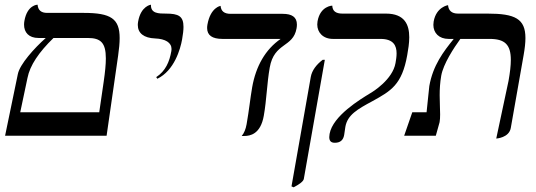

<svg xmlns="http://www.w3.org/2000/svg" viewBox="-20 -579 2287 819"><path d="M208.2 -417H354.2C409.3 -417 431.5 -397.1 431.5 -329.8C431.5 -304.2 428.3 -271.8 422.4 -231L403.3 -100H66.3L97.1 -246C107.6 -300 145.5 -356 208.2 -417ZM1.7 0H434.7L483.8 -341C488 -370.4 490.4 -395.3 490.4 -416.5C490.4 -499.3 453.3 -524 337.1 -524H181.1C155.1 -524 142.2 -536 140.3 -559C140.3 -559 96.3 -559 84.1 -490C83.1 -484.5 82.6 -479.1 82.6 -473.9C82.6 -440.9 102.7 -417 144.2 -417H175.2C126.7 -374 64.5 -305 56.1 -263Z M651.1 -243C723.3 -278 749.4 -369 756.8 -411C760.6 -432.7 762.7 -450.3 762.7 -464.5C762.7 -510 741.5 -521 688.2 -521C657.2 -521 622.2 -521 623.9 -559C623.9 -559 581 -554 569.2 -487C568.3 -481.9 567.8 -477.1 567.8 -472.6C567.8 -437.3 594 -416.8 641.5 -415C685.7 -413.2 711.7 -397.3 711.7 -369.7C711.7 -366.9 711.5 -364 710.9 -361C702.8 -315 686 -276 646.4 -250Z M1130.6 -291C1149.6 -399 1230.4 -375 1245 -458C1246 -463.9 1246.5 -469.2 1246.5 -474.2C1246.5 -506.5 1224.9 -520 1185.9 -520H963.9C936.9 -520 922.9 -531 920.9 -554C920.9 -554 877.9 -548 864.8 -474C863.9 -468.8 863.5 -464 863.5 -459.5C863.5 -428.3 885.4 -413 929.1 -413H1177.1C1112.1 -368 1071.6 -297 1055.7 -207C1047.3 -159 1043 -112 1031.9 -49C1028.2 -28 1021.2 -11 1011.1 1H1022.1C1046.1 1 1091.3 -6 1105.2 -85C1117.6 -155 1118.4 -222 1130.6 -291Z M1232.7 220C1257 207 1274.1 195 1276 184L1365.6 -324H1356.6C1330.1 -304 1310.7 -279 1305.7 -251L1223.4 216ZM1453.2 -38C1462.2 -89 1504.4 -113 1569.6 -148C1647.1 -191 1694.7 -217 1717.1 -344C1721.2 -367 1725.7 -394.1 1725.7 -420C1725.7 -472.9 1706.8 -521 1626.3 -521H1440.3C1412.3 -521 1398.3 -532 1397.3 -555C1397.3 -555 1346.2 -554 1334.5 -488C1333.7 -483.4 1333.3 -479 1333.3 -474.6C1333.3 -439.9 1358.5 -413 1400.3 -413H1603.3C1658.9 -413 1671.7 -383.8 1671.7 -351.1C1671.7 -337.4 1669.4 -323 1667.1 -310C1654.8 -240 1571.6 -188 1557.2 -180C1518 -156 1399.5 -85 1385.9 -8C1385 -2.9 1384.5 1.7 1384.5 5.8C1384.5 22.3 1392.1 30 1408.2 30C1431.2 30 1444.1 19 1448 -3C1450.5 -17 1451.9 -31 1453.2 -38Z M2096.8 12C2096.8 12 2151.4 9 2158.8 -33L2213.6 -344C2218.6 -372.3 2221.3 -396.4 2221.3 -416.7C2221.3 -499.1 2176.9 -521 2059.8 -521H1933.8C1906.8 -521 1893.1 -534 1891.2 -557C1891.2 -557 1840.9 -550 1829.8 -487C1829 -482.2 1828.6 -477.5 1828.6 -473C1828.6 -438.7 1852.3 -413 1893.8 -413H1915.5C1871.3 -358.6 1826.8 -299.9 1811.3 -212C1809.6 -202 1803.8 -135 1799.6 -100H1738.6L1704 0H1839L1855.2 -58C1856.9 -67.6 1857.4 -78.6 1857.4 -90.9C1857.4 -114 1855.5 -141.6 1855.5 -172.2C1855.5 -198.2 1856.9 -226.4 1862.1 -256C1870.9 -306.1 1915.8 -374.6 1943.7 -413H2068.8C2133.2 -413 2159 -388.9 2159 -323.5C2159 -299.5 2155.6 -270 2149.2 -234Z"/></svg>

Font: Linux Biolinum O 
Style: Bold Italic
Weight: 700
Designer: Philipp H. Poll
Foundry: Philipp H. Poll
Version: Version 1.3.2